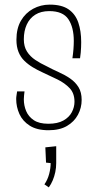

<svg xmlns="http://www.w3.org/2000/svg" viewBox="-20 -553 418 830"><path d="M190 10Q140 10 109 -9.5Q78 -29 64 -60Q50 -91 50 -125Q50 -133 51.5 -141.5Q53 -150 54 -158H86Q85 -149 84 -140.5Q83 -132 83 -124Q83 -97 93 -73Q103 -49 126 -33.5Q149 -18 189 -18Q229 -18 254 -32Q279 -46 290.5 -68Q302 -90 302 -113Q302 -150 281 -172Q260 -194 228.5 -209.5Q197 -225 164 -240Q142 -250 122 -262Q102 -274 85.5 -290Q69 -306 60 -328.5Q51 -351 51 -381Q51 -430 70.5 -463.5Q90 -497 123 -515Q156 -533 195 -533Q247 -533 276.5 -512.5Q306 -492 318.5 -455.5Q331 -419 331 -371Q331 -360 330.5 -348.5Q330 -337 329 -325.5Q328 -314 326 -301H293Q296 -321 297.5 -340Q299 -359 299 -376Q299 -435 275.5 -470Q252 -505 193 -505Q157 -505 132.5 -489.5Q108 -474 95.5 -446.5Q83 -419 83 -383Q83 -352 96.5 -330.5Q110 -309 132.5 -294Q155 -279 181 -267Q207 -253 234 -241Q261 -229 283.5 -213.5Q306 -198 319.5 -176Q333 -154 333 -121Q333 -87 317 -57Q301 -27 269.5 -8.5Q238 10 190 10ZM191 257 172 244Q186 224 192.5 199Q199 174 199 152L179 150L176 84L223 79Q223 97 223 115.5Q223 134 223 152Q223 172 219 191Q215 210 208 226.5Q201 243 191 257Z"/></svg>

Font: Truculenta Thin
Style: Regular
Weight: 250
Version: Version 1.002